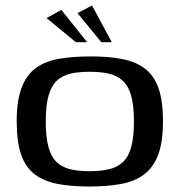

<svg xmlns="http://www.w3.org/2000/svg" viewBox="-20 -674 656 701"><path d="M305 7Q240 7 190.5 -2.5Q141 -12 107.5 -37Q74 -62 57.5 -108.5Q41 -155 41 -231Q41 -307 59 -354Q77 -401 111.5 -426Q146 -451 196.5 -459.5Q247 -468 312 -468Q377 -468 426 -458.5Q475 -449 508.5 -424Q542 -399 558.5 -352.5Q575 -306 575 -231Q575 -154 557 -107.5Q539 -61 504.5 -36Q470 -11 420 -2Q370 7 305 7ZM307 -49Q347 -49 377.5 -56Q408 -63 428.5 -82Q449 -101 459 -137Q469 -173 469 -231Q469 -288 459 -324Q449 -360 428.5 -379Q408 -398 377.5 -405Q347 -412 307 -412Q267 -412 237 -405Q207 -398 187 -379Q167 -360 157 -324Q147 -288 147 -231Q147 -173 157 -137Q167 -101 187 -82Q207 -63 237 -56Q267 -49 307 -49ZM257 -520 150 -608 204 -638 298 -520ZM350 -520 263 -626 316 -654 388 -520Z"/></svg>

Font: Genos Thin Medium
Style: Regular
Weight: 500
Version: Version 1.010